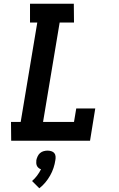

<svg xmlns="http://www.w3.org/2000/svg" viewBox="-20 -755 640 1030"><path d="M40 0 39 -101H91L180 -634H141V-735H376L377 -634H300L211 -101H377L389 -173H491L463 0ZM191 255 152 216Q167 203 179 187Q191 171 200 153Q193 151 187 146Q181 141 178 134.5Q175 128 174.5 120Q174 112 175 104Q177 94 182 83.5Q187 73 195 66Q203 59 214 56Q225 53 235 53Q245 53 255 56Q265 59 271 66Q277 73 278 83.5Q279 94 277 104Q274 125 267 146Q260 167 249 186.5Q238 206 223.5 223.5Q209 241 191 255Z"/></svg>

Font: Iosevka Etoile
Style: Bold Italic
Weight: 700
Italic angle: -9°
Designer: Belleve Invis
Foundry: Belleve Invis
Version: Version 28.1.0; ttfautohint (v1.8.4)